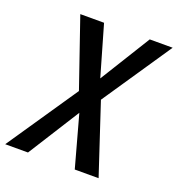

<svg xmlns="http://www.w3.org/2000/svg" viewBox="-220 -621 863 931"><g transform="rotate(20 211.5 -155.5)"><path d="M268.6 203.1H391.6L256.8 -204.6H248L158.7 -514.2H36.1L167.5 -132.3H176.3ZM-90.3 203.1H27.3L243.2 -138.7H258.8L512.7 -514.2H394.5L209 -214.4H193.4Z"/></g></svg>

Font: Roboto Flex
Style: wght 500 wdth 100 opsz 14.0 GRAD 0.00 slnt -10.00 XTRA 468 XOPQ 96 YOPQ 79 YTLC 514 YTUC 712 YTAS 750 YTDE -203.00 YTFI 738
Weight: 500
Italic angle: -10°
Designer: Berlow after Robertson
Foundry: Google
Version: Version 3.100